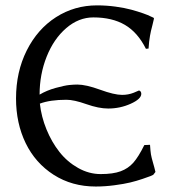

<svg xmlns="http://www.w3.org/2000/svg" viewBox="-20 -678 644 708"><path d="M351.1 -36.1Q397 -36.1 424.8 -46.4Q452.6 -56.6 471.7 -78.1Q490.7 -99.6 512.2 -143.1L533.2 -144Q534.7 -120.6 536.6 -108.9Q538.6 -97.2 544.2 -78.1Q549.8 -59.1 553.2 -43.9L544.9 -33.2Q541.5 -31.2 534.7 -28.6Q527.8 -25.9 505.6 -18.3Q483.4 -10.7 460.2 -5.1Q437 0.5 402.1 5.1Q367.2 9.8 333 9.8Q245.6 9.8 178 -33.4Q110.4 -76.7 74.7 -150.1Q39.1 -223.6 39.1 -314.9Q39.1 -413.1 78.6 -491.9Q118.2 -570.8 186.3 -614.5Q254.4 -658.2 337.9 -658.2Q372.1 -658.2 406 -653.6Q439.9 -648.9 464.1 -642.3Q488.3 -635.7 507.6 -628.9Q526.9 -622.1 536.1 -617.2L545.9 -612.8L547.9 -609.9L542 -585L536.6 -563.5Q535.2 -557.6 533.2 -546.4Q531.2 -535.2 530 -524.7Q528.8 -514.2 527.8 -499L518.1 -498Q487.8 -558.6 440.7 -586.2Q393.6 -613.8 324.2 -613.8Q270 -613.8 224.1 -574.2Q178.2 -534.7 152.1 -469.2Q126 -403.8 126 -329.1Q152.3 -344.7 185.3 -353.8Q218.3 -362.8 235.4 -364.5Q252.4 -366.2 265.1 -366.2Q296.9 -366.2 349.1 -347.2Q401.4 -328.1 430.2 -328.1Q453.1 -328.1 472.7 -335.9L492.2 -344.2Q495.6 -344.2 498.3 -340.8Q501 -337.4 501 -332Q501 -313 461.9 -295.4Q422.9 -277.8 378.9 -277.8Q344.2 -277.8 298.6 -293.9Q252.9 -310.1 225.1 -310.1Q164.6 -310.1 127 -295.9Q132.3 -247.6 151.4 -200.9Q170.4 -154.3 199.2 -117.7Q228 -81.1 268.1 -58.6Q308.1 -36.1 351.1 -36.1Z"/></svg>

Font: Linux Biolinum G
Style: Regular
Weight: 400
Designer: Philipp H. Poll
Foundry: Philipp H. Poll
Version: Version 1.1.0 ; ttfautohint (v1.6)